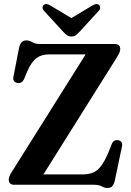

<svg xmlns="http://www.w3.org/2000/svg" viewBox="-20 -919 654 955"><path d="M564 -638 196 -51.5H389Q419.5 -51.5 441.5 -60Q463.5 -68.5 481.5 -91.8Q499.5 -115 518.5 -159L536 -203Q546 -226 568.5 -221.5Q593.5 -216.5 586 -187L551 -20.5Q546.5 -1.5 538.5 7.2Q530.5 16 514.5 16Q500 16 486 8Q472 0 448 0H51.5Q23.5 0 23.5 -26Q23.5 -40.5 38 -63L406 -648.5H225.5Q186 -648.5 161.5 -630.2Q137 -612 115.5 -564L100.5 -527.5Q94.5 -513.5 85.5 -509Q76.5 -504.5 65.5 -506.5Q41.5 -511 47 -538.5L75 -681.5Q82.5 -718 111 -718Q126.5 -718 140.8 -709Q155 -700 179 -700H550Q578 -700 578 -675Q578 -660.5 564 -638ZM378 -763.5Q367 -751.5 358 -744.5Q349 -737.5 335 -737.5Q321.5 -737.5 312.2 -744.5Q303 -751.5 292 -763.5L199.5 -864.5Q191 -873.5 191.5 -881.8Q192 -890 197 -894Q209.5 -905 230.5 -891.5L335 -829L439.5 -891.5Q460.5 -904.5 473 -894Q477.5 -890 478.2 -881.8Q479 -873.5 470.5 -864.5Z"/></svg>

Font: Fraunces 72pt Soft SemiBold
Style: Regular
Weight: 600
Version: Version 1.000;[b76b70a41]